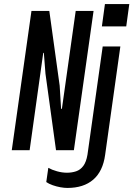

<svg xmlns="http://www.w3.org/2000/svg" viewBox="-20 -740 657 946"><path d="M38 0 135 -686H223L274 -318L281 -204H285L353 -686H441L344 0H256L204 -377L196 -480L193 -479L126 0ZM312 186Q296 186 277 182.5Q258 179 239.5 172.5Q221 166 208 157L218 87Q236 97 261 104Q286 111 310 111Q334 111 355 104Q376 97 390.5 77.5Q405 58 411 22L486 -511H573L498 23Q487 104 439.5 145Q392 186 312 186ZM482 -610 497 -720H617L602 -610Z"/></svg>

Font: Chivo Mono
Style: Italic
Weight: 400
Italic angle: -8.05°
Monospace: yes
Version: Version 1.008